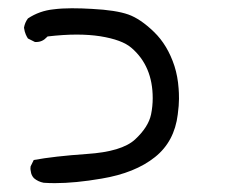

<svg xmlns="http://www.w3.org/2000/svg" viewBox="-20 -334 540 453"><path d="M109.4 98.1Q157.7 98.1 219.7 87.4Q298.8 74.2 345.7 36.6Q391.6 0 399.4 -64Q402.3 -85.9 402.3 -100.8Q402.3 -115.7 401.4 -125.5Q399.4 -153.8 391.6 -178.2Q375.5 -227.5 343.5 -258.5Q311.5 -289.6 282.7 -299.8Q253.4 -310.1 197.3 -313Q172.9 -314.5 149.4 -314.5Q126 -314.5 106.4 -312Q73.2 -308.6 45.9 -290.5Q38.6 -280.8 36.6 -268.6Q38.1 -258.8 40.8 -252.7Q43.5 -246.6 45.9 -243.2L62.5 -234.9Q64 -234.9 65.4 -234.9Q80.1 -234.9 90.3 -246.1L92.3 -248Q130.4 -252.4 160.6 -252.4Q190.9 -252.4 216.3 -248.5Q268.1 -240.2 290 -221.2Q340.3 -178.2 340.3 -102.5Q340.3 -83 336.4 -64Q330.1 -34.2 298.8 -5.1Q267.6 23.9 184.6 29.3Q107.4 34.7 59.6 43.5L52.2 58.6Q51.8 60.5 51.8 63.5Q51.8 66.4 52.7 70.3Q53.7 79.6 60.1 86.4Q69.8 94.7 83 97.2Q95.7 98.1 109.4 98.1Z"/></svg>

Font: Bakudai
Style: ExtraLight
Weight: 200
Version: Version 1.48